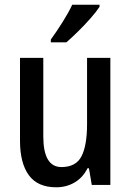

<svg xmlns="http://www.w3.org/2000/svg" viewBox="-20 -786 557 816"><path d="M449 -540V0H370L358 -71H352Q332 -31 297 -10.5Q262 10 219 10Q140 10 102.5 -41.5Q65 -93 65 -188V-540H164V-207Q164 -76 241 -76Q303 -76 326.5 -122Q350 -168 350 -259V-540ZM403 -757Q390 -737 365 -708.5Q340 -680 312 -652.5Q284 -625 262 -606H196V-618Q222 -654 246.5 -693Q271 -732 287 -766H403Z"/></svg>

Font: Noto Sans Lao Condensed Medium
Style: Regular
Weight: 500
Width: 3
Designer: Monotype Design Team
Foundry: Monotype Imaging Inc.
Version: Version 2.003; ttfautohint (v1.8.4.7-5d5b)